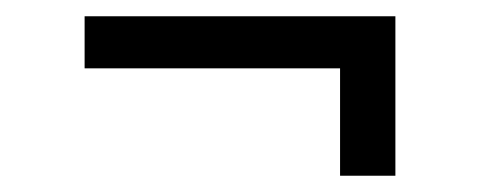

<svg xmlns="http://www.w3.org/2000/svg" viewBox="-20 -412 599 236"><path d="M466 -392V-196H398V-328H84V-392Z"/></svg>

Font: Nacelle
Style: Regular
Weight: 400
Designer: Sora Sagano
Foundry: Sora Sagano
Version: Version 1.000;FEAKit 1.0